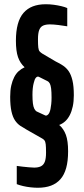

<svg xmlns="http://www.w3.org/2000/svg" viewBox="-20 -716 395 905"><path d="M158 169Q143 169 124.5 167Q106 165 89 161Q72 157 59 152V66Q71 68 86 69.5Q101 71 116 72.5Q131 74 141 74Q160 74 172.5 68Q185 62 191 47Q197 32 197 3Q197 -23 195.5 -36Q194 -49 189 -55Q184 -61 174 -66L107 -104Q91 -113 76.5 -122.5Q62 -132 51 -148Q40 -164 34 -191Q28 -218 28 -260Q28 -290 33 -312.5Q38 -335 47 -352.5Q56 -370 68.5 -381Q81 -392 96 -399Q75 -418 65 -446.5Q55 -475 55 -524Q55 -569 64 -602Q73 -635 91 -655.5Q109 -676 135 -686Q161 -696 196 -696Q215 -696 233.5 -693.5Q252 -691 269 -687Q286 -683 297 -678V-592Q280 -595 256 -598Q232 -601 215 -601Q196 -601 183.5 -595.5Q171 -590 165 -575Q159 -560 159 -531Q159 -505 160.5 -492Q162 -479 167 -473.5Q172 -468 180 -463L243 -426Q262 -417 277.5 -406.5Q293 -396 304 -380Q315 -364 321.5 -337Q328 -310 328 -267Q328 -238 323 -214.5Q318 -191 309 -173.5Q300 -156 287.5 -144.5Q275 -133 259 -127Q280 -109 290.5 -80.5Q301 -52 301 -3Q301 43 292 75.5Q283 108 265 128.5Q247 149 220.5 159Q194 169 158 169ZM133 -269Q133 -245 135 -229Q137 -213 141.5 -204Q146 -195 152 -191L193 -172Q199 -169 206.5 -176Q214 -183 218 -202Q220 -212 221.5 -225.5Q223 -239 223 -256Q223 -283 221 -298.5Q219 -314 215 -322Q211 -330 203 -334L163 -354Q156 -357 149.5 -350Q143 -343 139 -325Q136 -314 134.5 -300Q133 -286 133 -269Z"/></svg>

Font: Saira UltraCondensed
Style: Bold
Weight: 700
Width: 1
Designer: Hector Gatti with collaboration of the Omnibus-Type team
Foundry: Omnibus-Type
Version: Version 1.101